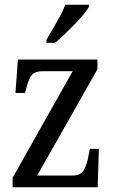

<svg xmlns="http://www.w3.org/2000/svg" viewBox="-20 -786 479 806"><path d="M33 0V-40L285 -487H159Q123 -487 110 -466.5Q97 -446 88 -407L85 -396H45L55 -536H389V-495L136 -49H285Q318 -49 331.5 -71.5Q345 -94 352 -134L357 -161H395L390 0ZM175 -619Q189 -643 204 -668.5Q219 -694 232.5 -719Q246 -744 254 -766H353V-756Q345 -743 329 -723.5Q313 -704 292.5 -683Q272 -662 250.5 -641.5Q229 -621 211 -606H175Z"/></svg>

Font: Noto Serif Khmer Condensed
Style: Regular
Weight: 400
Width: 3
Designer: Danh Hong and the Monotype Design Team
Foundry: Monotype Imaging Inc.
Version: Version 2.004